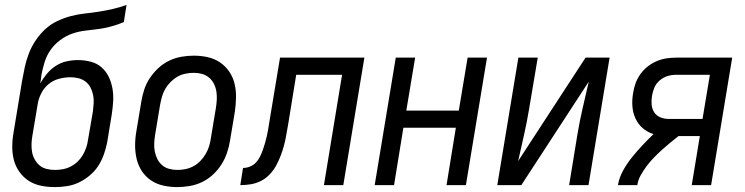

<svg xmlns="http://www.w3.org/2000/svg" viewBox="-20 -755 3040 783"><path d="M204 8Q175 8 147.5 2.5Q120 -3 98 -17Q76 -31 60 -53Q44 -75 37 -101Q30 -127 30 -155.5Q30 -184 35 -213L70 -425Q75 -453 81 -481Q87 -509 97.5 -536.5Q108 -564 125 -589.5Q142 -615 164 -635.5Q186 -656 213.5 -669Q241 -682 269.5 -689.5Q298 -697 326.5 -700Q355 -703 383.5 -707.5Q412 -712 440.5 -718.5Q469 -725 496 -735L485 -665Q459 -654 433 -647Q407 -640 380.5 -636.5Q354 -633 327.5 -630Q301 -627 275 -618Q249 -609 225.5 -591.5Q202 -574 186 -551Q170 -528 162 -502Q154 -476 149 -450Q148 -441 147 -432.5Q146 -424 144 -415Q156 -436 172 -455Q188 -474 208.5 -487Q229 -500 252 -505Q275 -510 298 -510Q324 -510 349.5 -503.5Q375 -497 393.5 -481Q412 -465 423 -442.5Q434 -420 438.5 -394.5Q443 -369 441.5 -342.5Q440 -316 436 -290L417 -174Q412 -149 403.5 -125Q395 -101 381 -79Q367 -57 346 -39.5Q325 -22 302 -11Q279 0 253.5 4Q228 8 204 8ZM204 -62Q220 -62 236.5 -65Q253 -68 268.5 -76Q284 -84 296.5 -96Q309 -108 317.5 -122.5Q326 -137 331.5 -153Q337 -169 339 -185L359 -301Q361 -318 362 -335Q363 -352 359.5 -368.5Q356 -385 348.5 -399Q341 -413 328.5 -422.5Q316 -432 300 -436Q284 -440 267 -440Q244 -440 220 -433.5Q196 -427 177 -411Q158 -395 147 -372Q136 -349 133 -326L112 -201Q109 -184 108.5 -167Q108 -150 111 -134Q114 -118 122 -104Q130 -90 142 -80Q154 -70 170.5 -66Q187 -62 204 -62Z M703 8Q674 8 646.5 2Q619 -4 596.5 -19Q574 -34 559 -56.5Q544 -79 537.5 -106Q531 -133 531 -161.5Q531 -190 536 -219L556 -339Q560 -364 568 -389Q576 -414 591 -436.5Q606 -459 626 -477.5Q646 -496 670 -507.5Q694 -519 719.5 -523.5Q745 -528 770 -528Q799 -528 826.5 -522Q854 -516 876.5 -501Q899 -486 914.5 -463.5Q930 -441 936.5 -414Q943 -387 942.5 -358.5Q942 -330 938 -301L918 -181Q914 -156 905.5 -131Q897 -106 882.5 -83.5Q868 -61 848 -42.5Q828 -24 804 -12.5Q780 -1 754 3.5Q728 8 703 8ZM704 -62Q720 -62 737 -65.5Q754 -69 769.5 -77.5Q785 -86 797.5 -99Q810 -112 819 -127.5Q828 -143 833 -159.5Q838 -176 840 -192L860 -312Q863 -330 864 -347.5Q865 -365 862.5 -381.5Q860 -398 852.5 -413Q845 -428 832.5 -438.5Q820 -449 804 -453.5Q788 -458 770 -458Q754 -458 736.5 -454.5Q719 -451 704 -442.5Q689 -434 676 -421Q663 -408 654 -392.5Q645 -377 640.5 -360.5Q636 -344 633 -328L613 -208Q610 -190 609 -172.5Q608 -155 611 -138.5Q614 -122 621.5 -107Q629 -92 641 -81.5Q653 -71 669.5 -66.5Q686 -62 704 -62Z M1301 0 1375 -450H1188L1155 -247Q1151 -226 1147.5 -205Q1144 -184 1138.5 -163Q1133 -142 1125 -121Q1117 -100 1106.5 -80.5Q1096 -61 1080 -44Q1064 -27 1044 -17Q1024 -7 1002.5 -3.5Q981 0 960 0L971 -70Q985 -70 999 -75.5Q1013 -81 1023.5 -92Q1034 -103 1040.5 -116.5Q1047 -130 1052 -144Q1057 -158 1061 -172Q1065 -186 1068 -199.5Q1071 -213 1073.5 -227Q1076 -241 1078 -255L1122 -520H1466L1380 0Z M1508 0 1594 -520H1673L1637 -304H1851L1887 -520H1966L1880 0H1801L1839 -234H1625L1587 0Z M2008 0 2094 -520H2173L2138 -312Q2129 -258 2117 -204.5Q2105 -151 2093 -98L2368 -520H2466L2380 0H2301L2335 -208Q2344 -262 2356.5 -315.5Q2369 -369 2381 -422L2106 0Z M2500 0Q2505 -30 2520.5 -58.5Q2536 -87 2556.5 -112.5Q2577 -138 2599.5 -162Q2622 -186 2645 -208Q2620 -216 2601 -232.5Q2582 -249 2571.5 -272Q2561 -295 2559 -321.5Q2557 -348 2562 -376Q2565 -396 2572 -415.5Q2579 -435 2591.5 -452.5Q2604 -470 2621 -483.5Q2638 -497 2658 -505.5Q2678 -514 2698 -517Q2718 -520 2738 -520H2966L2880 0H2801L2834 -200H2747Q2729 -186 2712 -172Q2695 -158 2678.5 -143Q2662 -128 2646 -111.5Q2630 -95 2617 -77.5Q2604 -60 2593 -40.5Q2582 -21 2579 0ZM2707 -270H2845L2875 -450H2738Q2720 -450 2703 -445Q2686 -440 2671 -427.5Q2656 -415 2649 -398.5Q2642 -382 2639 -364Q2636 -346 2637.5 -328.5Q2639 -311 2648 -297Q2657 -283 2673 -276.5Q2689 -270 2707 -270Z"/></svg>

Font: Iosevka Term Curly Oblique
Style: Regular
Weight: 400
Italic angle: -9°
Designer: Belleve Invis
Foundry: Belleve Invis
Version: Version 32.3.0